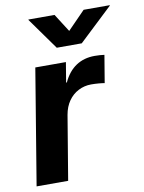

<svg xmlns="http://www.w3.org/2000/svg" viewBox="-84 -807 648 866"><g transform="rotate(-10 239.5 -374.0)"><path d="M12.7 0 100.1 -529.3H240.2L225.1 -438H228.5Q251 -486.3 287.4 -510.3Q323.7 -534.2 372.6 -534.2Q384.8 -534.2 396.2 -533.4Q407.7 -532.7 417 -531.2L396 -405.3Q387.2 -407.2 369.4 -408.7Q351.6 -410.2 334.5 -410.2Q303.2 -410.2 276.1 -396.2Q249 -382.3 230.7 -356.2Q212.4 -330.1 206.1 -293.5L157.2 0ZM226.6 -747.6 279.3 -665 359.9 -747.6H479.5V-745.6L325.2 -600.1H210.9L106.9 -745.6V-747.6Z"/></g></svg>

Font: Inter 24pt
Style: Bold Italic
Weight: 700
Italic angle: -9.3988°
Version: Version 4.001;git-66647c0bb